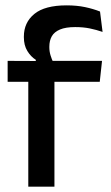

<svg xmlns="http://www.w3.org/2000/svg" viewBox="-20 -696 415 716"><path d="M228.5 -676Q266.5 -676 297.2 -669.5Q328 -663 353 -653L362.5 -577Q339 -585 314.8 -590Q290.5 -595 260.5 -595Q225 -595 203.8 -586Q182.5 -577 173.2 -560.8Q164 -544.5 164 -522V-520Q164 -504 168.5 -489.5Q173 -475 178.5 -463.5L113.5 -461.5V-473Q95 -484.5 82 -505.8Q69 -527 69 -557V-559.5Q69 -612 108 -644Q147 -676 228.5 -676ZM183 0H85.5V-440.5H183ZM352 -391H8.5V-469L123 -468.5L163 -469H360.5Z"/></svg>

Font: Anek Kannada Medium Medium
Style: Regular
Weight: 500
Version: Version 1.003